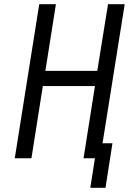

<svg xmlns="http://www.w3.org/2000/svg" viewBox="-20 -750 640 910"><path d="M50 0 166 -730H245L195 -414H441L492 -730H571L466 -71H513L480 140H408L430 0H376L430 -342H183L129 0Z"/></svg>

Font: JetBrains Mono NL Light
Style: Italic
Weight: 300
Italic angle: -9°
Designer: Philipp Nurullin, Konstantin Bulenkov
Foundry: JetBrains
Version: Version 2.304; ttfautohint (v1.8.4.7-5d5b)